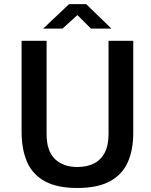

<svg xmlns="http://www.w3.org/2000/svg" viewBox="-20 -926 754 956"><path d="M643.5 -264Q643.5 -178 615.5 -116.8Q587.5 -55.5 526.2 -22.8Q465 10 365 10Q265 10 203.8 -23.2Q142.5 -56.5 115 -119.2Q87.5 -182 87.5 -271V-723H212V-258.5Q212 -174.5 253.2 -134.5Q294.5 -94.5 365 -94.5Q412.5 -94.5 447.5 -112Q482.5 -129.5 501.5 -165.8Q520.5 -202 520.5 -258.5V-723H643.5ZM433 -783.5 365.5 -851 291 -783.5H195L324 -905.5H409L535 -783.5Z"/></svg>

Font: Public Sans SemiBold
Style: Regular
Weight: 600
Designer: The Public Sans Project Authors: Dan O. Williams and USWDS (Libre Franklin designed by Pablo Impallari and Rodrigo Fuenz
Version: Version 1.007